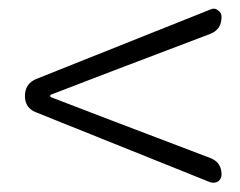

<svg xmlns="http://www.w3.org/2000/svg" viewBox="-20 -583 540 432"><path d="M478.5 -190.4Q478.5 -180.7 470.7 -174.8Q465.8 -171.9 460.9 -171.9Q457 -171.9 453.1 -172.9L61.5 -330.1Q36.1 -339.8 36.1 -367.2Q36.1 -394.5 61.5 -405.3L453.1 -561.5Q457 -563.5 460.9 -563.5Q465.8 -563.5 470.7 -559.6Q478.5 -554.7 478.5 -544.9Q478.5 -516.6 453.1 -506.8L237.3 -424.8L94.7 -370.1Q92.8 -369.1 92.8 -367.2Q92.8 -365.2 94.7 -364.3L237.3 -309.6L453.1 -227.5Q478.5 -217.8 478.5 -190.4Z"/></svg>

Font: Gen Jyuu Gothic L Monospace Light
Style: Regular
Weight: 300
Designer: [Source Han Sans]
Ryoko NISHIZUKA  (kana & ideographs); Paul D. Hunt (Latin, Greek & Cyrillic); Wenlong ZHANG  (bopomofo
Version: Version 1.002.20150607